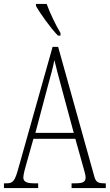

<svg xmlns="http://www.w3.org/2000/svg" viewBox="-21 -951 555 971"><path d="M272 -771H285V-784C262 -822 231 -886 215 -931H161V-921C180 -886 236 -807 272 -771ZM-1 0H172V-24H150C109 -24 97 -35 97 -54C97 -70 108 -107 115 -132L148 -249H360L397 -117C404 -93 412 -65 412 -55C412 -33 402 -24 361 -24H341V0H514V-24H506C473 -24 463 -31 455 -62L273 -714H245L74 -107C55 -37 46 -24 13 -24H-1ZM158 -279 218 -505C233 -561 248 -612 254 -647C262 -613 275 -564 295 -490L352 -279Z"/></svg>

Font: Noto Serif Armenian ExtraCondensed ExtraLight
Style: Regular
Weight: 200
Width: 2
Designer: Monotype Design Team
Foundry: Monotype Imaging Inc.
Version: Version 2.008